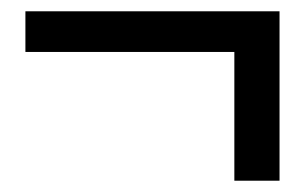

<svg xmlns="http://www.w3.org/2000/svg" viewBox="-20 -460 540 340"><path d="M395 -140V-368H25V-440H475V-140Z"/></svg>

Font: M PLUS 1 Code
Style: Regular
Weight: 400
Designer: Coji Morishita
Foundry: UNDERFOREST DESIGN
Version: Version 1.005